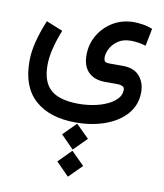

<svg xmlns="http://www.w3.org/2000/svg" viewBox="-97 -444 915 1072"><g transform="rotate(10 360.5 92.0)"><path d="M288.6 321.8 361.3 249 435.1 321.8 361.3 395.5ZM288.6 475.6 361.3 402.3 435.1 475.6 361.3 549.3ZM189 -247.1Q167 -193.4 154.1 -141.4Q141.1 -89.4 141.1 -44.9Q141.1 50.8 190.7 94.2Q240.2 137.7 348.6 138.2Q391.1 138.2 432.9 130.4Q474.6 122.6 508.8 106.9Q543 91.3 563.7 69.1Q584.5 46.9 584.5 17.6Q584.5 3.4 572.3 -2.2Q560.1 -7.8 545.9 -7.8H475.6Q413.1 -7.8 379.4 -41.5Q345.7 -75.2 345.7 -138.2Q345.7 -199.2 375.7 -250.7Q405.8 -302.2 458 -333.5Q510.3 -364.7 577.1 -364.7Q595.2 -364.7 624.5 -360.6Q653.8 -356.4 681.2 -345.2L661.6 -246.1Q640.6 -252.9 618.7 -256.1Q596.7 -259.3 577.1 -259.3Q532.2 -259.3 503.7 -239.3Q475.1 -219.2 461.4 -192.4Q447.8 -165.5 447.8 -144.5Q447.8 -127.4 453.9 -120.4Q460 -113.3 480.5 -113.3H558.6Q620.1 -112.8 651.4 -76.4Q682.6 -40 682.6 13.7Q682.6 85.4 638.4 137Q594.2 188.5 519 216.1Q443.8 243.7 351.1 243.7Q203.6 243.7 120.8 170.4Q38.1 97.2 38.1 -48.3Q38.1 -103.5 53.5 -162.6Q68.8 -221.7 95.2 -285.2Z"/></g></svg>

Font: Vazir Medium WOL
Style: Medium-WOL
Weight: 500
Designer: Saber Rastikerdar
Foundry: Saber Rastikerdar
Version: Version 27.0.1